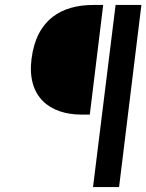

<svg xmlns="http://www.w3.org/2000/svg" viewBox="-20 -674 590 774"><path d="M355 80H460L550 -654H446ZM309 -212H342L396 -654H356C231 -654 127 -598 107 -436C88 -284 180 -212 309 -212Z"/></svg>

Font: Falling Sky
Style: CondObl
Weight: 400
Designer: Paul D. Hunt
Foundry: Adobe Systems Incorporated
Version: Version 1.02